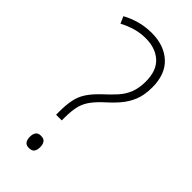

<svg xmlns="http://www.w3.org/2000/svg" viewBox="-233 -776 835 835"><g transform="rotate(45 184.5 -358.0)"><path d="M119 -178V-196Q119 -240 125.5 -270.5Q132 -301 148.5 -326Q165 -351 194 -379Q225 -407 247.5 -432Q270 -457 281.5 -486.5Q293 -516 293 -556Q293 -623 256.5 -656Q220 -689 160 -689Q126 -689 95.5 -680Q65 -671 37 -656L23 -688Q52 -704 87 -714Q122 -724 162 -724Q238 -724 284.5 -681.5Q331 -639 331 -558Q331 -510 317 -476Q303 -442 278.5 -414Q254 -386 221 -357Q194 -331 179.5 -308.5Q165 -286 159.5 -259Q154 -232 154 -194V-178ZM106 -30Q106 -46 113 -56.5Q120 -67 137 -67Q156 -67 163 -56.5Q170 -46 170 -30Q170 -12 163 -2Q156 8 137 8Q120 8 113 -2.5Q106 -13 106 -30Z"/></g></svg>

Font: Noto Sans Sinhala UI SemiCondensed ExtraLight
Style: Regular
Weight: 200
Width: 4
Designer: Jelle Bosma - Monotype Design Team
Foundry: Monotype Imaging Inc.
Version: Version 2.006; ttfautohint (v1.8.4.7-5d5b)